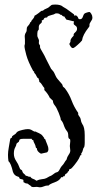

<svg xmlns="http://www.w3.org/2000/svg" viewBox="-20 -799 437 831"><path d="M300.8 -731.4 307.6 -732.4Q311.5 -732.4 311.5 -730.5Q317.4 -726.6 318.4 -721.2Q319.3 -715.8 326.2 -715.8Q335 -715.8 338.4 -726.1Q341.8 -736.3 344.7 -739.3Q347.7 -742.2 355.5 -744.6Q363.3 -747.1 366.7 -747.1Q370.1 -747.1 375 -739.3Q379.9 -731.4 379.9 -723.1Q379.9 -714.8 375 -709Q366.2 -696.3 367.2 -690.4Q368.2 -684.6 363.3 -679.7Q337.9 -647.5 335 -624L327.1 -615.2Q301.8 -590.8 295.9 -590.8Q290 -590.8 285.2 -598.6Q280.3 -606.4 280.3 -608.4Q280.3 -610.4 282.7 -613.8Q285.2 -617.2 285.2 -621.1Q283.2 -628.9 298.8 -644.5V-650.4Q298.8 -653.3 306.2 -659.7Q313.5 -666 313.5 -674.8Q313.5 -683.6 306.2 -688Q298.8 -692.4 298.8 -697.3Q298.8 -702.1 300.8 -706.1Q270.5 -713.9 267.6 -713.9L260.7 -723.6Q260.7 -725.6 258.8 -727.1Q256.8 -728.5 254.9 -728Q252.9 -727.5 251 -730.5Q249 -730.5 249 -731.4Q249 -732.4 247.1 -733.9Q245.1 -735.4 243.2 -734.9Q241.2 -734.4 236.3 -739.3Q230.5 -741.2 225.1 -741.2Q219.7 -741.2 218.3 -739.7Q216.8 -738.3 212.9 -736.8Q209 -735.4 202.6 -733.9Q196.3 -732.4 190.4 -730Q184.6 -727.5 184.6 -725.1Q184.6 -722.7 178.2 -722.7Q171.9 -722.7 169.4 -716.3Q167 -710 161.1 -711.9V-709Q162.1 -701.2 156.7 -697.8Q151.4 -694.3 149.4 -689.5Q147.5 -684.6 147.9 -679.7Q148.4 -674.8 147.9 -672.4Q147.5 -669.9 145.5 -668Q141.6 -664.1 141.6 -654.3V-644.5Q141.6 -640.6 144 -636.2Q146.5 -631.8 147.9 -627.4Q149.4 -623 148.4 -617.7Q147.5 -612.3 148.9 -608.9Q150.4 -605.5 151.9 -604Q153.3 -602.5 153.3 -601.6V-593.8Q153.3 -590.8 163.1 -574.7Q172.9 -558.6 180.7 -541L201.2 -501Q205.1 -496.1 208.5 -492.7Q211.9 -489.3 214.8 -483.4Q217.8 -477.5 220.7 -470.7Q223.6 -463.9 228.5 -458Q233.4 -452.1 239.3 -445.3Q251 -433.6 251 -428.7Q251 -423.8 260.7 -417Q279.3 -392.6 290 -363.8Q300.8 -335 318.4 -310.5V-307.6Q317.4 -302.7 320.8 -298.8Q324.2 -294.9 326.7 -290Q329.1 -285.2 330.1 -278.8Q331.1 -272.5 333 -268.6Q335 -264.6 335.9 -262.7Q346.7 -249 346.7 -213.9V-180.7Q346.7 -170.9 344.7 -163.1L340.8 -157.2Q336.9 -139.6 332 -135.7Q331.1 -133.8 331.5 -132.8Q332 -131.8 332 -129.9V-127.9L328.1 -127L321.3 -112.3Q315.4 -101.6 303.7 -86.9Q292 -72.3 288.6 -69.8Q285.2 -67.4 283.2 -67.4Q281.2 -67.4 279.8 -65.4Q278.3 -63.5 278.8 -61Q279.3 -58.6 274.4 -56.6Q272.5 -54.7 272.5 -52.7Q272.5 -50.8 268.1 -48.3Q263.7 -45.9 262.2 -43.9Q260.7 -42 260.7 -40Q260.7 -38.1 258.8 -36.1Q253.9 -37.1 252.4 -33.7Q251 -30.3 245.1 -32.2Q238.3 -17.6 216.3 -9.8Q194.3 -2 190.4 3.9H187.5Q177.7 3.9 169.4 7.8Q161.1 11.7 152.3 11.7L139.6 9.8L125 10.7L117.2 9.8Q113.3 4.9 109.4 2.9Q105.5 1 100.6 -3.9Q97.7 -4.9 92.8 -5.4Q87.9 -5.9 85.9 -8.8Q81.1 -8.8 81.5 -13.7Q82 -18.6 80.1 -21.5Q75.2 -23.4 65.4 -25.4Q63.5 -34.2 55.7 -35.2Q42 -39.1 36.1 -54.7Q27.3 -92.8 16.6 -101.6Q14.6 -115.2 14.6 -128.9Q14.6 -142.6 18.1 -161.6Q21.5 -180.7 24.4 -198.2Q25.4 -200.2 28.3 -201.7Q31.2 -203.1 32.2 -205.1V-209Q35.2 -211.9 38.6 -213.9Q42 -215.8 45.4 -218.3Q48.8 -220.7 50.8 -224.1Q52.7 -227.5 58.1 -230.5Q63.5 -233.4 77.6 -236.8Q91.8 -240.2 100.6 -240.2Q109.4 -240.2 114.7 -237.3Q120.1 -234.4 125 -231.4Q129.9 -228.5 132.8 -229.5Q135.7 -230.5 137.7 -227.5Q159.2 -218.8 163.6 -211.9Q168 -205.1 169.9 -203.6Q171.9 -202.1 171.4 -200.7Q170.9 -199.2 171.9 -198.2L175.8 -196.3Q176.8 -194.3 178.7 -188Q180.7 -181.6 185.1 -171.9Q189.5 -162.1 189.5 -153.3Q189.5 -144.5 183.6 -139.6Q176.8 -137.7 170.4 -136.7Q164.1 -135.7 157.2 -133.8Q139.6 -143.6 139.6 -156.2V-157.2L135.7 -159.2Q132.8 -172.9 128.9 -178.7Q125 -184.6 124 -192.4Q118.2 -192.4 117.2 -198.2H81.1Q63.5 -198.2 63.5 -191.4Q63.5 -189.5 61.5 -185.5Q50.8 -178.7 50.8 -174.3Q50.8 -169.9 45.4 -160.2Q40 -150.4 40 -133.8Q40 -117.2 49.8 -102.5Q59.6 -87.9 63 -77.1Q66.4 -66.4 70.3 -64.9Q74.2 -63.5 75.7 -60.5Q77.1 -57.6 77.1 -56.2Q77.1 -54.7 79.1 -51.8Q81.1 -48.8 85 -45.9Q88.9 -43 91.8 -38.1H92.8Q97.7 -38.1 101.1 -35.6Q104.5 -33.2 111.3 -34.2Q115.2 -27.3 123 -24.9Q130.9 -22.5 137.7 -16.6Q149.4 -22.5 161.1 -23.4Q172.9 -24.4 180.2 -27.8Q187.5 -31.2 189.9 -33.2Q192.4 -35.2 197.8 -37.1Q203.1 -39.1 208 -43Q212.9 -46.9 217.3 -49.8Q221.7 -52.7 225.1 -53.2Q228.5 -53.7 231.9 -56.6Q235.4 -59.6 239.7 -68.4Q244.1 -77.1 247.6 -80.6Q251 -84 254.4 -88.4Q257.8 -92.8 260.3 -97.7Q262.7 -102.5 267.6 -107.4Q270.5 -120.1 277.3 -129.4Q284.2 -138.7 284.2 -147.5L282.2 -167L284.2 -188.5Q284.2 -196.3 282.2 -197.3Q275.4 -198.2 275.4 -211.4Q275.4 -224.6 270.5 -230.5Q265.6 -236.3 262.2 -242.7Q258.8 -249 254.9 -260.7Q251 -272.5 243.2 -280.3Q243.2 -288.1 233.9 -311Q224.6 -334 216.8 -343.3Q209 -352.5 209 -363.3Q207 -365.2 202.1 -369.6Q197.3 -374 195.3 -376Q187.5 -393.6 171.9 -409.2V-418Q166 -424.8 161.6 -432.6Q157.2 -440.4 149.4 -445.3L150.4 -447.3L146.5 -460L145.5 -460.9L141.6 -462.9L133.8 -477.5Q131.8 -480.5 130.4 -481.4Q128.9 -482.4 127.9 -484.4V-489.3L124 -491.2Q101.6 -532.2 93.8 -561Q85.9 -589.8 85.9 -600.6L87.9 -609.4V-627.9Q85.9 -643.6 88.4 -650.4Q90.8 -657.2 91.8 -657.7Q92.8 -658.2 94.2 -662.1Q95.7 -666 95.7 -672.9Q95.7 -679.7 98.1 -683.1Q100.6 -686.5 105 -691.4Q109.4 -696.3 109.4 -699.2Q109.4 -702.1 115.2 -705.1V-708Q120.1 -714.8 124 -718.8Q127.9 -722.7 129.9 -731.4Q134.8 -733.4 139.2 -736.8Q143.6 -740.2 147.5 -742.7Q151.4 -745.1 155.3 -749Q159.2 -752.9 162.6 -752.4Q166 -752 171.9 -757.8L188.5 -765.6Q198.2 -773.4 201.7 -776.4Q205.1 -779.3 218.8 -779.3Q243.2 -779.3 252.9 -769.5Q267.6 -761.7 281.7 -750.5Q295.9 -739.3 298.8 -737.8Q301.8 -736.3 300.8 -731.4Z"/></svg>

Font: Mountains of Christmas
Style: Regular
Weight: 400
Designer: Crystal Kluge
Foundry: Font Diner, Inc DBA Tart Workshop
Version: Version 1.003